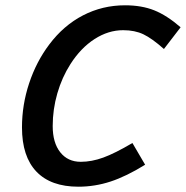

<svg xmlns="http://www.w3.org/2000/svg" viewBox="-20 -690 702 725"><path d="M276 15Q172 15 117.5 -42Q63 -99 63 -209Q63 -294 90 -375.5Q117 -457 166 -522Q220 -594 293.5 -632Q367 -670 452 -670Q515 -670 562.5 -651Q610 -632 662 -587L599 -505Q554 -545 521.5 -560.5Q489 -576 445 -576Q389 -576 337 -542.5Q285 -509 246 -448Q214 -398 196.5 -337.5Q179 -277 179 -214Q179 -151 207.5 -115Q236 -79 285 -79Q326 -79 370 -95Q414 -111 480 -150L528 -68Q457 -24 397.5 -4.5Q338 15 276 15Z"/></svg>

Font: Intel One Mono Medium
Style: Italic
Weight: 500
Italic angle: -16°
Monospace: yes
Designer: Fred Shallcrass
Foundry: Frere-Jones Type LLC
Version: Version 1.400;hotconv 1.1.0;makeotfexe 2.6.0;FJTRelease1.4